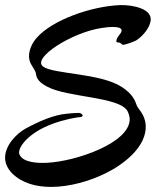

<svg xmlns="http://www.w3.org/2000/svg" viewBox="-39 -721 638 755"><path d="M553 -637C563 -687 482 -702 435 -701C321 -697 167 -643 105 -572C88 -553 75 -525 75 -500C75 -489 78 -478 83 -469C87 -462 101 -440 102 -434C104 -410 117 -396 147 -380C227 -337 434 -341 463 -283C468 -272 471 -262 471 -252C471 -159 261 -87 148 -81C115 -79 50 -80 37 -115C28 -140 79 -218 228 -252C238 -255 251 -256 263 -259C274 -261 283 -259 286 -266C287 -270 280 -277 270 -277C255 -277 236 -275 225 -274C173 -270 112 -243 61 -215C25 -195 -19 -149 -19 -101C-19 -81 -11 -60 8 -40C47 -1 102 14 162 14C235 14 314 -9 375 -39C445 -73 539 -143 534 -229C531 -272 504 -292 499 -306C491 -329 481 -352 440 -379C355 -434 172 -429 131 -459C84 -492 244 -594 361 -611C379 -614 394 -615 405 -615C449 -615 442 -597 431 -585C424 -576 421 -570 420 -567C417 -557 418 -554 426 -554C439 -554 438 -543 448 -545C460 -547 494 -559 501 -565C526 -583 548 -611 553 -637Z"/></svg>

Font: Oregano
Style: Regular
Weight: 400
Designer: Astigmatic (AOETI)
Foundry: Astigmatic (AOETI)
Version: Version 1.000